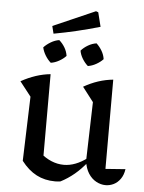

<svg xmlns="http://www.w3.org/2000/svg" viewBox="-56 -859 687 913"><g transform="rotate(5 287.0 -402.5)"><path d="M475 -71 570 -78Q566 -50 552.5 -31Q539 -12 520.5 -3Q502 6 482 6Q459 6 437 -6Q415 -18 400 -41.5Q385 -65 380 -100L388 -382L335 -451Q403 -490 475 -497ZM267 7Q260 8 253.5 8.5Q247 9 241 9Q192 9 152.5 -11.5Q113 -32 80 -75L160 -121Q215 -73 276 -73Q331 -73 388 -116L390 -96Q363 -62 332.5 -36.5Q302 -11 267 7ZM80 -75 90 -382 36 -451Q106 -490 176 -497V-88ZM173 -690 164 -726 365 -814 376 -810 393 -742Q338 -726 283 -713Q228 -700 173 -690ZM172 -551Q157 -564 145.5 -583Q134 -602 130 -621Q144 -636 163.5 -647.5Q183 -659 203 -662Q219 -648 230 -629.5Q241 -611 244 -590Q231 -576 211.5 -565Q192 -554 172 -551ZM349 -551Q334 -564 322.5 -583Q311 -602 308 -621Q321 -636 340.5 -647.5Q360 -659 381 -662Q396 -648 407 -629.5Q418 -611 421 -590Q408 -576 388.5 -565Q369 -554 349 -551Z"/></g></svg>

Font: Piazzolla 24pt Medium
Style: Regular
Weight: 500
Designer: Juan Pablo del Peral
Foundry: Huerta Tipografica
Version: Version 2.005